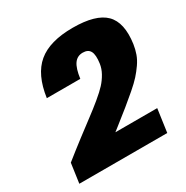

<svg xmlns="http://www.w3.org/2000/svg" viewBox="-164 -859 970 999"><g transform="rotate(-30 320.5 -360.0)"><path d="M326.2 -138.2H577.6L558.1 0H29.8L46.4 -117.2Q96.2 -157.2 155.3 -202.4Q214.4 -247.6 249.5 -273.7Q284.7 -299.8 322.3 -330.8Q359.9 -361.8 380.4 -384.3Q400.9 -406.7 415.8 -433.6Q430.7 -460.4 434.6 -488.8Q441.4 -537.6 429.7 -559.8Q418 -582 385.7 -582Q352.5 -582 333.7 -555.4Q314.9 -528.8 307.1 -470.2H106Q124.5 -601.6 195.6 -660.9Q266.6 -720.2 405.3 -720.2Q543.5 -720.2 598.6 -665.3Q653.8 -610.4 636.7 -488.8Q632.3 -459 623 -433.1Q613.8 -407.2 595.9 -381.6Q578.1 -356 557.9 -333.5Q537.6 -311 503.4 -281.5Q469.2 -252 435.8 -224.9Q402.3 -197.8 350.6 -157.2Q334.5 -144.5 326.2 -138.2Z"/></g></svg>

Font: Fivo Sans Black
Style: Regular
Weight: 900
Designer: Alexander Slobzheninov
Foundry: Alexander Slobzheninov
Version: 1.0